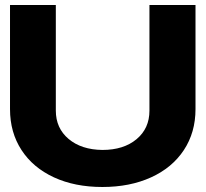

<svg xmlns="http://www.w3.org/2000/svg" viewBox="-20 -734 821 767"><path d="M20 -714H203V-292Q203 -222 254 -179Q305 -136 389 -135Q474 -135 525.5 -178Q577 -221 577 -292V-714H761V-298Q761 -205 714.5 -134.5Q668 -64 583.5 -25.5Q499 13 389 13Q279 13 195.5 -25.5Q112 -64 66 -134.5Q20 -205 20 -298Z"/></svg>

Font: Non Bureau Extended
Style: Bold
Weight: 700
Width: 7
Designer: Jona Saucedo
Foundry: Non Foundry
Version: Version 1.000; ttfautohint (v1.8.4)